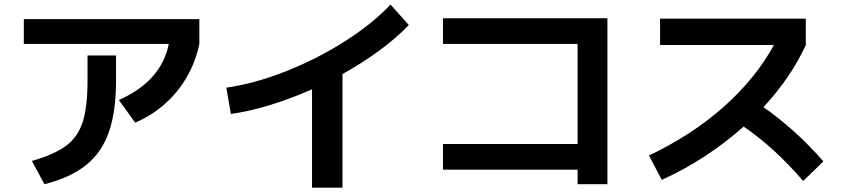

<svg xmlns="http://www.w3.org/2000/svg" viewBox="-20 -790 3790 862"><path d="M373 -429.7V-541H501V-429.7Q501 -289.1 468.8 -197Q436.5 -105 366.5 -48.8Q296.4 7.3 179.7 37.1L123 -67.4Q225.1 -96.7 277.6 -136.2Q330.1 -175.8 351.6 -243.2Q373 -310.5 373 -429.7ZM86.9 -704.1H875V-592.8Q858.9 -514.2 819.3 -445.3Q779.8 -376.5 720.5 -323.7Q661.1 -271 586.9 -239.3L513.7 -340.8Q609.4 -383.8 665 -446.3Q720.7 -508.8 737.8 -592.8H86.9Z M1733.4 -769.5 1815.4 -677.7Q1759.3 -619.1 1682.9 -563Q1606.4 -506.8 1517.6 -457.5V52.7H1380.9V-389.2Q1287.6 -347.7 1194.6 -319.1Q1101.6 -290.5 1016.6 -278.3L996.1 -396.5Q1121.6 -414.1 1261.7 -469.2Q1401.9 -524.4 1526.6 -603.5Q1651.4 -682.6 1733.4 -769.5Z M2573.2 -28.3H1968.8V-143.6H2573.2V-592.8H1968.8V-708H2707V37.1H2573.2Z M3454.6 -587.9H2943.4V-706.1H3597.7V-587.9Q3530.8 -441.9 3407.7 -309.1Q3554.2 -206.1 3676.8 -65.4L3585.9 22.5Q3520 -53.7 3455.6 -112.8Q3391.1 -171.9 3318.8 -221.7Q3238.8 -150.4 3146 -89.6Q3053.2 -28.8 2951.2 17.6L2893.6 -91.8Q3085.4 -183.1 3228.5 -309.8Q3371.6 -436.5 3454.6 -587.9Z"/></svg>

Font: Pretendard
Style: Bold
Weight: 700
Designer: Base glyphs from Inter by Rasmus Andersson; Hangeul glyphs from Noto Sans CJK(Source Han Sans) by Jang Soo-young and Kan
Foundry: Kil Hyung-jin
Version: Version 1.309